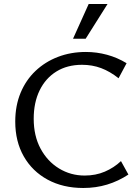

<svg xmlns="http://www.w3.org/2000/svg" viewBox="-20 -927 693 957"><path d="M395 10Q294 10 217.5 -31.5Q141 -73 98.5 -147.5Q56 -222 56 -321Q56 -400 82.5 -464Q109 -528 157 -573.5Q205 -619 269 -643.5Q333 -668 408 -668Q462 -668 513.5 -654Q565 -640 611 -612L571 -537Q528 -571 484 -587.5Q440 -604 389 -604Q315 -604 261 -570.5Q207 -537 177.5 -476.5Q148 -416 148 -335Q148 -250 182 -186.5Q216 -123 274 -87.5Q332 -52 402 -52Q457 -52 502.5 -71.5Q548 -91 583 -124L620 -57Q570 -24 514 -7Q458 10 395 10ZM344 -734 422 -907H516L407 -734Z"/></svg>

Font: Ysabeau Office Medium
Style: Regular
Weight: 500
Designer: Christian Thalmann (Catharsis Fonts)
Version: Version 2.001;gftools[0.9.30]; featfreeze: tnum,lnum,ss02